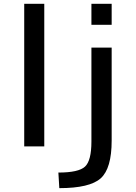

<svg xmlns="http://www.w3.org/2000/svg" viewBox="-20 -770 714 1010"><path d="M107.4 0V-750H212.9V0ZM287.1 137.7Q393.6 137.7 427.2 106.4Q460.9 75.2 460.9 -25.4V-519.5H567.4V-30.3Q567.4 116.2 509.8 168Q452.1 219.7 292 219.7ZM460.9 -639.6V-750H567.4V-639.6Z"/></svg>

Font: GenEi M Gothic v2 Medium
Style: Regular
Weight: 500
Version: Version 2.0